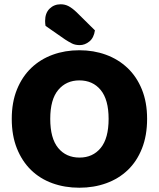

<svg xmlns="http://www.w3.org/2000/svg" viewBox="-20 -860 743 898"><path d="M668 -304Q668 -226 644 -165.5Q620 -105 577.5 -64.5Q535 -24 477 -3Q419 18 351 18Q283 18 225 -3Q167 -24 125 -65Q83 -106 59 -166Q35 -226 35 -304Q35 -382 59.5 -442Q84 -502 126.5 -542.5Q169 -583 226.5 -604Q284 -625 351 -625Q418 -625 475.5 -604Q533 -583 576 -542.5Q619 -502 643.5 -442Q668 -382 668 -304ZM488 -304Q488 -394 451 -439Q414 -484 351 -484Q290 -484 252.5 -439.5Q215 -395 215 -304Q215 -213 252 -168Q289 -123 352 -123Q414 -123 451 -168Q488 -213 488 -304ZM193 -739Q192 -743 191.5 -750.5Q191 -758 191 -762Q191 -799 212 -819.5Q233 -840 264 -840Q284 -840 301 -831Q318 -822 338 -803L424 -718Q419 -683 398 -666Q377 -649 353 -649Q332 -649 317 -656.5Q302 -664 285 -675Z"/></svg>

Font: Baloo Paaji 2 ExtraBold
Style: Regular
Weight: 800
Designer: Shuchita Grover, Noopur Datye and Ek Type
Foundry: Ek Type
Version: Version 1.640;hotconv 1.0.111;makeotfexe 2.5.65597; ttfautoh